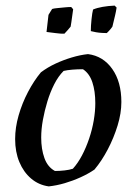

<svg xmlns="http://www.w3.org/2000/svg" viewBox="-20 -658 485 685"><path d="M154 7Q118 2 91 -21Q64 -44 49 -80Q34 -116 34 -162Q34 -203 46.5 -246.5Q59 -290 80 -330Q101 -370 126 -400Q150 -418 178 -431Q206 -444 236 -453Q266 -462 294 -465Q348 -458 380.5 -412Q413 -366 413 -294Q413 -254 399.5 -210Q386 -166 364.5 -125Q343 -84 317 -53Q295 -38 267.5 -25.5Q240 -13 211 -4.5Q182 4 154 7ZM176 -48Q193 -48 210.5 -50Q228 -52 240 -56Q258 -76 272.5 -103.5Q287 -131 298 -163.5Q309 -196 314.5 -228.5Q320 -261 320 -290Q320 -333 309.5 -364.5Q299 -396 276 -411Q256 -411 238 -409.5Q220 -408 207 -405Q188 -386 173.5 -357.5Q159 -329 149 -296Q139 -263 133 -230Q127 -197 127 -167Q127 -126 138.5 -94Q150 -62 176 -48ZM146 -544 153 -605Q156 -610 160 -616.5Q164 -623 166 -626Q172 -628 183.5 -629Q195 -630 209 -631.5Q223 -633 234 -633L241 -625Q240 -617 238 -603.5Q236 -590 234.5 -578.5Q233 -567 232 -563Q229 -559 221 -550Q213 -541 210 -538Q199 -537 177.5 -540Q156 -543 146 -544ZM304 -547Q304 -565 306.5 -589Q309 -613 312 -624Q326 -630 346 -633.5Q366 -637 389 -638L396 -631Q394 -617 390.5 -602.5Q387 -588 384.5 -577.5Q382 -567 381 -563Q379 -560 375.5 -555.5Q372 -551 368 -547Q364 -543 361 -540Q356 -540 345 -540.5Q334 -541 322.5 -543Q311 -545 304 -547Z"/></svg>

Font: Labrada Medium
Style: Italic
Weight: 500
Italic angle: -7°
Designer: Mercedes Jáuregui
Foundry: Omnibus-Type Team
Version: Version 1.000